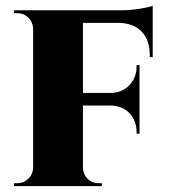

<svg xmlns="http://www.w3.org/2000/svg" viewBox="-20 -635 578 655"><path d="M263 -600V0H93V-600ZM456 -318V-275H261V-318ZM501 -600V-557H261V-600ZM456 -277V-179H446V-184Q446 -223 422 -248.5Q398 -274 358 -275V-277ZM456 -413V-316H358V-318Q398 -319 422 -345Q446 -371 446 -409V-413ZM501 -560V-440H491V-447Q491 -498 463.5 -527Q436 -556 385 -557V-560ZM501 -615V-591L399 -600Q417 -600 437.5 -602.5Q458 -605 475.5 -608.5Q493 -612 501 -615ZM95 -62 97 0H28V-10Q28 -10 33 -10Q38 -10 39 -10Q61 -10 76.5 -25Q92 -40 93 -62ZM95 -537H93Q92 -560 76.5 -575Q61 -590 39 -590Q38 -590 33 -590Q28 -590 28 -590V-600H97ZM261 -62H263Q264 -40 279 -25Q294 -10 317 -10Q317 -10 322 -10Q327 -10 328 -10L327 0H259Z"/></svg>

Font: Cinzel ExtraBold
Style: Regular
Weight: 800
Designer: Natanael Gama
Version: Version 2.000